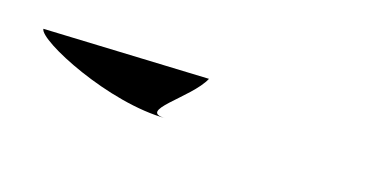

<svg xmlns="http://www.w3.org/2000/svg" viewBox="-26 -57 312 161"><g transform="rotate(15 130.0 23.0)"><path d="M0 0C0 10 69 46 119 46C92 46 135 23.6 145 4.6ZM171 4.6Z"/></g></svg>

Font: Squarish
Style: BoldIt
Weight: 400
Foundry: Cannot Into Space Fonts
Version: Version 0.272